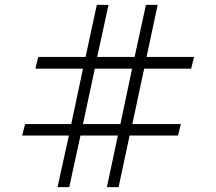

<svg xmlns="http://www.w3.org/2000/svg" viewBox="-20 -772 892 792"><path d="M264.2 -212.9H71.3L83.5 -260.3H273.9L322.3 -488.8H126L137.7 -537.1H333L379.4 -752H427.7L380.9 -537.1H535.2L582 -752H630.4L584.5 -537.1H780.3L768.6 -488.8H574.7L525.9 -260.3H726.1L714.4 -212.9H514.6L469.2 0H420.9L466.3 -212.9H312L265.6 0H217.3ZM371.1 -488.8 322.3 -260.3H476.6L524.9 -488.8Z"/></svg>

Font: Pinar DS3-Regular
Style: Regular
Weight: 400
Designer: Amin Abedi
Version: Version 2.000